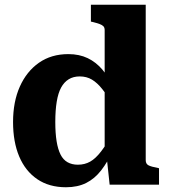

<svg xmlns="http://www.w3.org/2000/svg" viewBox="-20 -778 711 809"><path d="M594 -103Q594 -87 606.5 -81Q619 -75 643 -71L650 -69V0H442L429 -121L421 -115V-651Q421 -662 415.5 -667.5Q410 -673 399 -677Q388 -681 372 -685L363 -687V-758H594ZM268 -550Q314 -550 349.5 -533Q385 -516 412 -484Q439 -452 458 -405L456 -335Q432 -376 411 -402.5Q390 -429 367.5 -442.5Q345 -456 316 -456Q289 -456 269.5 -444Q250 -432 237.5 -409Q225 -386 219 -349.5Q213 -313 213 -264Q213 -217 218.5 -183Q224 -149 235 -127Q246 -105 264.5 -94.5Q283 -84 308 -84Q337 -84 360 -97Q383 -110 406 -140Q429 -170 456 -218L457 -146Q434 -96 406.5 -60.5Q379 -25 343 -7Q307 11 258 11Q187 11 137 -23Q87 -57 61 -118.5Q35 -180 35 -264Q35 -349 63.5 -413Q92 -477 144 -513.5Q196 -550 268 -550Z"/></svg>

Font: Roboto Serif SemiCondensed
Style: Bold
Weight: 700
Width: 4
Designer: Greg Gazdowicz
Foundry: Commercial Type
Version: Version 1.007